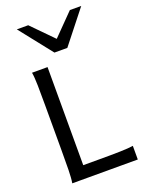

<svg xmlns="http://www.w3.org/2000/svg" viewBox="-179 -1077 885 1163"><g transform="rotate(-20 263.5 -495.5)"><path d="M287.6 -80.6Q323.7 -80.6 356 -80.8Q388.2 -81.1 415.5 -81.8Q442.9 -82.5 464.4 -84Q485.8 -85.4 500.5 -87.9V0H78.1Q83.5 -29.3 84.5 -84.7Q85.4 -140.1 85.4 -212.4V-500.5Q85.4 -572.8 84.5 -628.2Q83.5 -683.6 78.1 -712.9H178.2V-80.6ZM154.8 -991.2 289.1 -854.5 423.3 -991.2H496.6L330.6 -781.2H247.6L81.5 -991.2Z"/></g></svg>

Font: Andika Afr
Style: Regular
Weight: 400
Designer: Victor Gaultney, Annie Olsen, Julie Remington, Don Collingsworth, Eric Hays, Becca Hirsbrunner
Foundry: SIL International
Version: Version 5.000